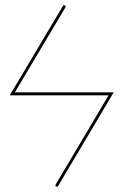

<svg xmlns="http://www.w3.org/2000/svg" viewBox="-20 -510 486 710"><path d="M381.5 -157.5H16L214 -490H219Q221.5 -490 222.5 -487.5Q223.5 -485 221.5 -482L35 -168.5H400.5L193.5 180H189Q186.5 180 185.2 177.5Q184 175 186 172Z"/></svg>

Font: Lato Hairline
Style: Italic
Weight: 100
Italic angle: -7°
Designer: Lukasz Dziedzic
Foundry: tyPoland Lukasz Dziedzic
Version: Version 2.007; 2014-02-27